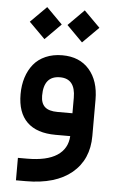

<svg xmlns="http://www.w3.org/2000/svg" viewBox="-57 -631 543 898"><g transform="rotate(5 215.0 -182.0)"><path d="M229.5 -516.6 304.2 -591.8 379.4 -516.6 304.2 -441.4ZM52.7 -516.6 127.9 -591.8 202.6 -516.6 127.9 -441.4ZM390.6 -179.7V-9.8Q390.6 101.1 314.5 164.6Q238.3 228 98.6 228H62.5H52.7V218.3V132.3V122.6H62.5H95.7Q188 122.6 236.1 91.1Q284.2 59.6 287.6 0H218.8Q130.4 0 84.7 -44.4Q39.1 -88.9 39.1 -175.3Q39.1 -217.8 50.5 -253.7Q62 -289.6 83.7 -316.4Q105.5 -343.3 140.1 -358.4Q174.8 -373.5 218.3 -373.5Q299.3 -373.5 345 -321Q390.6 -268.6 390.6 -179.7ZM140.1 -177.2Q140.1 -141.6 158.9 -124.5Q177.7 -107.4 218.3 -107.4H288.6V-180.2Q288.6 -270 216.3 -270Q140.1 -270 140.1 -177.2Z"/></g></svg>

Font: Shabnam Medium WOL
Style: Medium-WOL
Weight: 500
Foundry: DejaVu fonts team - Redesigned by Saber Rastikerdar - Based on Vazir font
Version: Version 5.0.0